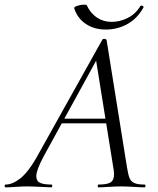

<svg xmlns="http://www.w3.org/2000/svg" viewBox="-58 -805 678 825"><path d="M-34 -12Q-5 -12 28 -37.5Q61 -63 96 -123L382 -635Q384 -638 389 -638Q398 -638 400 -633L488 -84Q493 -53 499 -39Q505 -25 519.5 -18.5Q534 -12 563 -12Q567 -12 567 -6Q567 0 563 0Q548 0 518 -2Q482 -4 462 -4Q441 -4 409 -2Q379 0 365 0Q362 0 362 -6Q362 -12 365 -12Q403 -12 417.5 -21.5Q432 -31 432 -56Q432 -68 429 -84L353 -557L378 -586L129 -132Q98 -74 98 -48Q98 -27 114 -19.5Q130 -12 163 -12Q167 -12 166.5 -6Q166 0 162 0Q151 0 117 -2Q79 -4 58 -4Q37 -4 9 -2Q-19 0 -34 0Q-38 0 -38 -6Q-38 -12 -34 -12ZM208 -295H423L425 -275H193ZM261 -769Q259 -775 274 -780Q289 -785 303 -785Q314 -785 315 -782Q331 -748 358.5 -729.5Q386 -711 422 -711Q457 -711 491 -728Q525 -745 545 -779Q546 -781 549 -781Q553 -781 556.5 -778.5Q560 -776 559 -774Q533 -726 490 -702Q447 -678 397 -678Q347 -678 311 -702Q275 -726 261 -769Z"/></svg>

Font: Cormorant Infant
Style: Italic
Weight: 400
Italic angle: -10°
Designer: Christian Thalmann (Catharsis Fonts)
Foundry: Catharsis Fonts
Version: Version 4.000